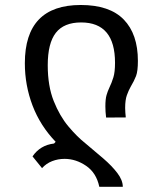

<svg xmlns="http://www.w3.org/2000/svg" viewBox="-20 -530 642 758"><path d="M372.1 207.5Q360.4 152.3 320.1 124.8Q279.8 97.2 234.9 97.2Q209 97.2 185.8 106.2Q162.6 115.2 146 133.8L108.4 87.4Q138.7 43 193.4 36.6L199.7 29.8Q138.7 -33.7 108.4 -113.5Q78.1 -193.4 78.1 -280.3Q78.1 -510.3 298.8 -510.3Q412.6 -510.3 468.5 -452.9Q524.4 -395.5 524.4 -289.6Q524.4 -249 517.1 -230Q509.8 -210.9 495.6 -187Q487.8 -173.3 481 -154.5Q474.1 -135.7 474.1 -103.5Q474.1 -93.8 474.9 -85Q475.6 -76.2 476.6 -66.4L398.9 -65.9Q396 -89.4 396 -109.9Q396 -138.7 400.6 -154.5Q405.3 -170.4 411.6 -183.6Q421.4 -204.1 427.7 -224.9Q434.1 -245.6 434.1 -282.2Q434.1 -441.4 300.3 -441.4Q232.4 -441.4 200.4 -400.4Q168.5 -359.4 168.5 -272.5Q168.5 -190.4 192.1 -131.1Q215.8 -71.8 250 -31Q284.2 9.8 316.9 35.6Q354 66.4 387.9 95.7Q421.9 125 443.4 153.3Q464.8 181.6 464.8 207.5Z"/></svg>

Font: Vazir Code Hack
Style: Code-Hack
Weight: 400
Foundry: DejaVu fonts team - Redesigned by Saber Rastikerdar
Version: Version 1.1.2